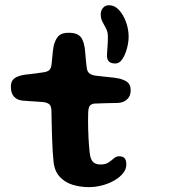

<svg xmlns="http://www.w3.org/2000/svg" viewBox="-20 -720 660 750"><path d="M327 11Q294.5 11 263.8 1.8Q233 -7.5 212 -31Q191 -54.5 188.5 -96.5Q187 -110.5 186 -127.2Q185 -144 184.2 -163Q183.5 -182 182.8 -202.2Q182 -222.5 181.8 -243.2Q181.5 -264 181 -284Q181 -306.5 172 -313.2Q163 -320 146 -321.5Q136.5 -322.5 122.8 -323.2Q109 -324 94.5 -325Q80 -326 67.5 -327Q46 -329.5 34.2 -343Q22.5 -356.5 22.5 -381Q22.5 -398 29.5 -407Q36.5 -416 48.5 -420.8Q60.5 -425.5 75.5 -428Q100.5 -430.5 117.8 -433Q135 -435.5 149.5 -437.5Q165 -439.5 172.5 -446.2Q180 -453 181.5 -470Q183 -481 184 -494Q185 -507 186.5 -520Q188 -533 190 -542.5Q197 -568 209.2 -580Q221.5 -592 248 -592Q269.5 -592 282 -585.8Q294.5 -579.5 301 -566.8Q307.5 -554 311 -533.5Q312.5 -519.5 313.5 -508.5Q314.5 -497.5 315.2 -488.2Q316 -479 317 -471Q318 -463 319 -455Q320.5 -440 329.5 -433.2Q338.5 -426.5 353.5 -424.5Q367 -423 381.8 -421.2Q396.5 -419.5 410.5 -418.2Q424.5 -417 435 -415Q457.5 -412 474 -401.8Q490.5 -391.5 490.5 -367Q490.5 -345.5 477 -332.5Q463.5 -319.5 442 -318Q414 -317 389.5 -316.8Q365 -316.5 351 -315.5Q340 -315 332.8 -309Q325.5 -303 324.5 -281Q324 -264.5 324 -247.5Q324 -230.5 324.5 -213.5Q325 -196.5 325.8 -180.2Q326.5 -164 327.8 -149.5Q329 -135 330.5 -122.5Q333.5 -97 343.5 -87.2Q353.5 -77.5 372.5 -77.5Q392.5 -77.5 404.2 -85.5Q416 -93.5 425 -101.5Q434 -109.5 445 -109.5Q460.5 -109.5 467 -101.5Q473.5 -93.5 473.5 -78Q473.5 -59 460.5 -43Q447.5 -27 426 -14.8Q404.5 -2.5 378.8 4.2Q353 11 327 11ZM431 -472Q413.5 -472 405.8 -479.5Q398 -487 398 -502Q398 -514 399.8 -534.8Q401.5 -555.5 401.5 -576.5Q401.5 -594.5 394.5 -608Q387.5 -621.5 380.5 -634.5Q373.5 -647.5 373.5 -664Q373.5 -678.5 382.2 -689Q391 -699.5 405.5 -699.5Q428 -699.5 445.2 -680.5Q462.5 -661.5 472.5 -633.2Q482.5 -605 482.5 -577.5Q482.5 -556 476 -531.2Q469.5 -506.5 458 -489.2Q446.5 -472 431 -472Z"/></svg>

Font: Gluten Medium
Style: Regular
Weight: 500
Designer: Tyler Finck
Foundry: Etcetera Type Company
Version: Version 1.300